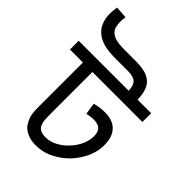

<svg xmlns="http://www.w3.org/2000/svg" viewBox="-266 -1018 1100 1100"><g transform="rotate(45 283.5 -468.0)"><path d="M577 -622V-551H172V-205Q172 -161 177 -143Q182 -125 189 -117Q207 -96 244 -96Q283 -96 318 -115Q353 -134 379 -162Q408 -193 423.5 -228Q439 -263 439 -299Q439 -331 423 -347.5Q407 -364 370 -364Q358 -364 344 -362Q330 -360 317 -357L306 -428Q325 -433 345.5 -436Q366 -439 389 -439Q426 -439 455 -425Q484 -411 500.5 -381Q517 -351 517 -303Q517 -244 488 -188.5Q459 -133 415 -95Q378 -63 334.5 -43.5Q291 -24 239 -24Q202 -24 175.5 -35Q149 -46 132 -63Q116 -82 105.5 -109Q95 -136 95 -191V-551H-10V-622ZM395 -622Q394 -663 375.5 -681Q357 -699 315 -699H221Q156 -699 120.5 -708Q85 -717 60 -736Q33 -756 19.5 -787.5Q6 -819 6 -859Q6 -872 7.5 -884.5Q9 -897 11 -912L85 -907Q83 -896 82 -887.5Q81 -879 81 -869Q81 -847 85.5 -830Q90 -813 100 -802Q114 -786 140.5 -778.5Q167 -771 216 -771H294Q347 -771 378 -763Q409 -755 431 -734Q448 -718 457 -690.5Q466 -663 467 -622Z"/></g></svg>

Font: ubangla15
Style: Book
Weight: 400
Designer: Jelle Bosma - Monotype Design Team
Foundry: Monotype Imaging Inc.
Version: Version 2.003